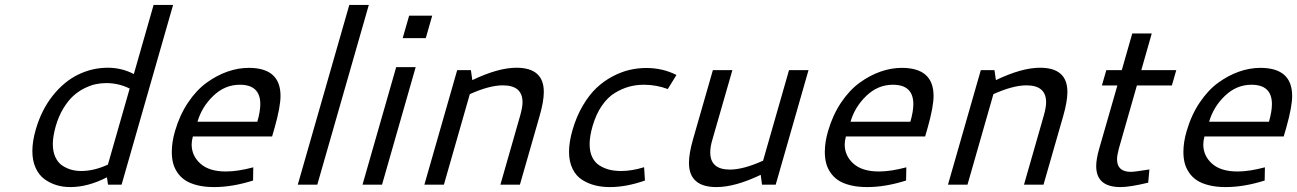

<svg xmlns="http://www.w3.org/2000/svg" viewBox="-20 -758 5323 788"><path d="M127 -227.1Q150.4 -307.6 197 -366Q243.7 -424.3 301.3 -452.1Q358.9 -480 422.4 -480Q479.5 -480 529.3 -454.1L610.4 -737.8H690.4L479 0H423.3L418.9 -30.3Q340.8 9.8 268.6 9.8Q238.3 9.8 211.7 1.7Q185.1 -6.3 162.4 -22.9Q139.6 -39.6 126.2 -69.1Q112.8 -98.6 112.8 -138.2Q112.8 -178.2 127 -227.1ZM313.5 -56.2Q366.2 -56.2 422.9 -82.5L512.2 -394.5Q467.3 -417 416 -417Q394 -417 372.3 -412.4Q350.6 -407.7 325.7 -395.3Q300.8 -382.8 279.8 -363.5Q258.8 -344.2 239.5 -312.3Q220.2 -280.3 208.5 -239.3Q196.8 -197.3 196.8 -167Q196.8 -135.3 207.5 -112.5Q218.3 -89.8 236.3 -78.1Q254.4 -66.4 273.4 -61.3Q292.5 -56.2 313.5 -56.2Z M1001 -479.5Q1131.3 -479.5 1131.3 -364.3Q1131.3 -319.8 1107.4 -234.9L1096.7 -197.8H771.5Q766.6 -179.7 766.6 -165Q766.6 -118.7 802.5 -86.4Q838.4 -54.2 907.2 -54.2Q955.6 -54.2 1019.5 -71.3L1018.6 -17.1Q933.6 9.8 858.9 9.8Q819.8 9.8 789.6 2.2Q759.3 -5.4 740 -18.3Q720.7 -31.2 708 -50Q695.3 -68.8 690.2 -89.4Q685.1 -109.9 685.1 -134.3Q685.1 -174.8 698.2 -219.7Q717.3 -285.6 751.7 -336.9Q786.1 -388.2 827.9 -418.5Q869.6 -448.7 913.6 -464.1Q957.5 -479.5 1001 -479.5ZM964.4 -410.2Q902.8 -410.2 855.5 -364.7Q808.1 -319.3 790.5 -258.3H1036.1Q1048.3 -300.8 1048.3 -330.6Q1048.3 -410.2 964.4 -410.2Z M1413.6 -737.8H1493.7L1282.2 0H1202.1Z M1659.2 -693.8H1753.9L1727.5 -601.6H1632.8ZM1606 -482.4H1686L1547.9 0H1467.8Z M1856.4 -470.2H1912.6L1918.5 -429.2Q2024.4 -480 2099.6 -480Q2211.9 -480 2211.9 -380.9Q2211.9 -341.3 2194.3 -280.8L2113.8 0H2033.7L2115.2 -284.7Q2124.5 -317.9 2124.5 -338.4Q2124.5 -407.7 2043.9 -407.7Q1988.3 -407.7 1908.2 -371.6L1801.8 0H1721.7Z M2329.6 -224.1Q2345.7 -279.8 2371.8 -324.2Q2397.9 -368.7 2428.2 -397.2Q2458.5 -425.8 2494.4 -444.6Q2530.3 -463.4 2564.2 -471.2Q2598.1 -479 2632.3 -479Q2700.2 -479 2756.3 -450.2L2720.7 -392.6Q2673.3 -410.2 2622.6 -410.2Q2590.8 -410.2 2562 -402.3Q2533.2 -394.5 2503.7 -376.7Q2474.1 -358.9 2450.2 -324.2Q2426.3 -289.6 2412.1 -240.7Q2399.9 -198.2 2399.9 -166.5Q2399.9 -135.3 2410.6 -113Q2421.4 -90.8 2440.4 -78.9Q2459.5 -66.9 2481.2 -61.5Q2502.9 -56.2 2529.8 -56.2Q2573.7 -56.2 2623.5 -71.8L2627 -17.1Q2550.8 9.8 2482.9 9.8Q2450.7 9.8 2422.9 2.9Q2395 -3.9 2369.9 -19.5Q2344.7 -35.2 2330.1 -64.7Q2315.4 -94.2 2315.4 -134.8Q2315.4 -174.8 2329.6 -224.1Z M3218.3 -470.2H3298.3L3163.6 0H3107.4L3102.1 -40.5Q2997.1 9.8 2920.4 9.8Q2807.6 9.8 2807.6 -89.8Q2807.6 -128.9 2825.2 -189.5L2905.8 -470.2H2985.8L2903.8 -185.1Q2895 -156.2 2895 -132.8Q2895 -62 2975.6 -62Q3030.8 -62 3111.8 -98.6Z M3681.2 -479.5Q3811.5 -479.5 3811.5 -364.3Q3811.5 -319.8 3787.6 -234.9L3776.9 -197.8H3451.7Q3446.8 -179.7 3446.8 -165Q3446.8 -118.7 3482.7 -86.4Q3518.6 -54.2 3587.4 -54.2Q3635.7 -54.2 3699.7 -71.3L3698.7 -17.1Q3613.8 9.8 3539.1 9.8Q3500 9.8 3469.7 2.2Q3439.5 -5.4 3420.2 -18.3Q3400.9 -31.2 3388.2 -50Q3375.5 -68.8 3370.4 -89.4Q3365.2 -109.9 3365.2 -134.3Q3365.2 -174.8 3378.4 -219.7Q3397.5 -285.6 3431.9 -336.9Q3466.3 -388.2 3508.1 -418.5Q3549.8 -448.7 3593.8 -464.1Q3637.7 -479.5 3681.2 -479.5ZM3644.5 -410.2Q3583 -410.2 3535.6 -364.7Q3488.3 -319.3 3470.7 -258.3H3716.3Q3728.5 -300.8 3728.5 -330.6Q3728.5 -410.2 3644.5 -410.2Z M4005.4 -470.2H4061.5L4067.4 -429.2Q4173.3 -480 4248.5 -480Q4360.8 -480 4360.8 -380.9Q4360.8 -341.3 4343.3 -280.8L4262.7 0H4182.6L4264.2 -284.7Q4273.4 -317.9 4273.4 -338.4Q4273.4 -407.7 4192.9 -407.7Q4137.2 -407.7 4057.1 -371.6L3950.7 0H3870.6Z M4692.4 -8.3Q4617.2 9.8 4579.1 9.8Q4479 9.8 4479 -76.2Q4479 -105 4491.2 -147.5L4565.9 -407.2H4502.4L4520.5 -470.2H4584L4627 -620.6H4707L4664.1 -470.2H4807.6L4789.6 -407.2H4646L4572.3 -149.4Q4564.5 -120.6 4564.5 -104.5Q4564.5 -52.7 4621.6 -52.7Q4635.3 -52.7 4697.3 -62.5Z M5152.8 -479.5Q5283.2 -479.5 5283.2 -364.3Q5283.2 -319.8 5259.3 -234.9L5248.5 -197.8H4923.3Q4918.5 -179.7 4918.5 -165Q4918.5 -118.7 4954.3 -86.4Q4990.2 -54.2 5059.1 -54.2Q5107.4 -54.2 5171.4 -71.3L5170.4 -17.1Q5085.4 9.8 5010.7 9.8Q4971.7 9.8 4941.4 2.2Q4911.1 -5.4 4891.8 -18.3Q4872.6 -31.2 4859.9 -50Q4847.2 -68.8 4842 -89.4Q4836.9 -109.9 4836.9 -134.3Q4836.9 -174.8 4850.1 -219.7Q4869.1 -285.6 4903.6 -336.9Q4938 -388.2 4979.7 -418.5Q5021.5 -448.7 5065.4 -464.1Q5109.4 -479.5 5152.8 -479.5ZM5116.2 -410.2Q5054.7 -410.2 5007.3 -364.7Q4960 -319.3 4942.4 -258.3H5188Q5200.2 -300.8 5200.2 -330.6Q5200.2 -410.2 5116.2 -410.2Z"/></svg>

Font: Cantarell
Style: Italic
Weight: 400
Italic angle: -16°
Designer: Dave Crossland
Version: Version 1.004